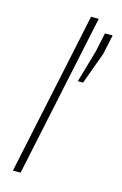

<svg xmlns="http://www.w3.org/2000/svg" viewBox="-115 -794 535 845"><g transform="rotate(15 152.0 -371.5)"><path d="M34 0 191 -743H226L69 0ZM208 -454 250 -599 269 -688H304L285 -599L232 -454Z"/></g></svg>

Font: Saira Semi Condensed Thin
Style: Italic
Weight: 100
Width: 4
Italic angle: -12°
Designer: Hector Gatti with collaboration of the Omnibus-Type team
Foundry: Omnibus-Type
Version: Version 1.001; ttfautohint (v1.8)